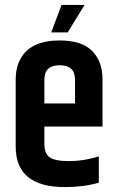

<svg xmlns="http://www.w3.org/2000/svg" viewBox="-20 -757 474 783"><path d="M44 -159V-433Q44 -507 88.5 -549.5Q133 -592 223 -592Q313 -592 355.5 -549.5Q398 -507 398 -433V-241H161V-168Q161 -132 182 -116Q203 -100 262 -100Q321 -100 383 -119V-12Q321 6 245 6Q44 6 44 -159ZM161 -335H286V-432Q286 -491 223.5 -491Q161 -491 161 -432ZM325 -737 256 -625H189L231 -737Z"/></svg>

Font: Khand SemiBold
Style: Regular
Weight: 600
Designer: Devanagari: Sanchit Sawaria, Jyotish Sonowal; Latin: Satya Rajpurohit
Foundry: Indian Type Foundry
Version: Version 1.101;PS 1.0;hotconv 1.0.78;makeotf.lib2.5.61930; tt